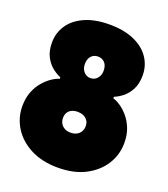

<svg xmlns="http://www.w3.org/2000/svg" viewBox="-133 -807 798 913"><g transform="rotate(20 265.5 -350.0)"><path d="M265 12Q185 12 127 -18Q69 -48 38 -97.5Q7 -147 7 -206Q7 -248 20 -280Q33 -312 53 -334.5Q73 -357 93.5 -370.5Q114 -384 130 -388V-396Q111 -403 89 -420Q67 -437 51.5 -466Q36 -495 36 -538Q36 -587 62.5 -626.5Q89 -666 140.5 -689Q192 -712 265 -712Q339 -712 390.5 -689Q442 -666 468.5 -626.5Q495 -587 495 -538Q495 -495 479.5 -466Q464 -437 442 -420Q420 -403 401 -396V-388Q417 -384 437.5 -370.5Q458 -357 477.5 -334.5Q497 -312 510 -280Q523 -248 523 -206Q523 -147 492 -97.5Q461 -48 403.5 -18Q346 12 265 12ZM265 -270Q249 -270 236 -264.5Q223 -259 215.5 -247.5Q208 -236 208 -219Q208 -203 215 -191Q222 -179 235 -172Q248 -165 265 -165Q283 -165 296 -172Q309 -179 316 -191Q323 -203 323 -219Q323 -236 314.5 -247.5Q306 -259 293 -264.5Q280 -270 265 -270ZM265 -441Q286 -441 299.5 -456.5Q313 -472 313 -495Q313 -521 300 -535.5Q287 -550 265 -550Q244 -550 231 -535.5Q218 -521 218 -495Q218 -472 231.5 -456.5Q245 -441 265 -441Z"/></g></svg>

Font: Phudu Black
Style: Regular
Weight: 900
Version: Version 1.005;gftools[0.9.23]